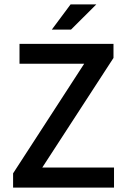

<svg xmlns="http://www.w3.org/2000/svg" viewBox="-20 -854 577 874"><path d="M39.6 0V-64.9L363.3 -564H68.8V-654.3H496.6V-590.3L172.4 -91.3H499V0ZM215.8 -719.2 301.3 -834H418.5L303.2 -719.2Z"/></svg>

Font: Varta Light
Style: Bold
Weight: 700
Version: Version 1.004